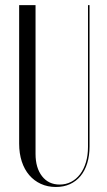

<svg xmlns="http://www.w3.org/2000/svg" viewBox="-20 -719 414 746"><path d="M54.4 -699V-160.9Q54.4 -122.8 64.6 -91.6Q74.8 -60.5 93.6 -38.6Q112.5 -16.6 138.7 -4.6Q164.9 7.5 197.2 7.5Q227.8 7.5 251.9 -3.6Q276.1 -14.8 292.9 -35Q309.6 -55.2 318.8 -84.5Q327.9 -113.8 327.9 -150V-699H321.9V-148.5Q321.9 -115.1 313.8 -88.3Q305.8 -61.5 291.1 -42.1Q276.5 -22.8 256.2 -12.3Q236 -1.9 211.9 -1.9Q168.6 -1.9 143.4 -34.3Q118.1 -66.8 118.1 -120.9V-699Z"/></svg>

Font: Moniqa Black
Style: Regular
Weight: 900
Designer: Rajesh Rajput
Foundry: Rajesh Rajput
Version: Version 1.000